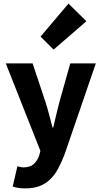

<svg xmlns="http://www.w3.org/2000/svg" viewBox="-20 -846 561 1060"><path d="M276 -572 204 -644 358 -826 457 -729ZM120 194Q97 194 81 191.5Q65 189 50 184L76 72Q83 74 92 76Q101 78 109 78Q146 78 166 60Q186 42 196 13L203 -13L12 -496H160L231 -283Q242 -249 251 -214Q260 -179 270 -142H274Q282 -177 290.5 -212.5Q299 -248 308 -283L368 -496H509L337 5Q319 52 299.5 87.5Q280 123 254.5 146.5Q229 170 196.5 182Q164 194 120 194Z"/></svg>

Font: TypoPRO Source Sans Pro
Style: Bold
Weight: 700
Designer: Paul D. Hunt
Foundry: Adobe Systems Incorporated
Version: Version 2.020;PS 2.000;hotconv 1.0.86;makeotf.lib2.5.63406